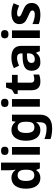

<svg xmlns="http://www.w3.org/2000/svg" viewBox="1338 -2138 1040 3756"><g transform="rotate(-90 1858.0 -260.0)"><path d="M306.6 -435.1Q196.3 -435.1 196.3 -272Q195.3 -108.9 305.7 -108.9Q360.4 -108.9 387 -142.1Q413.6 -175.3 416 -254.9V-271Q416 -358.9 389.2 -397Q362.3 -435.1 306.6 -435.1ZM412.1 -476.1H417Q405.8 -537.1 405.8 -585V-759.8H555.2V0H440.9L412.1 -70.8H405.8Q355 9.8 254.9 9.8Q154.8 9.8 99.9 -64.9Q44.9 -139.6 44.9 -272.9Q44.9 -406.2 100.8 -481.2Q156.7 -556.2 257.3 -556.2Q357.9 -556.2 412.1 -476.1Z M859.9 0H710.9V-545.9H859.9ZM785.6 -613.8Q704.6 -613.8 704.6 -686.8Q704.6 -759.8 785.6 -759.8Q866.7 -759.8 866.7 -687Q866.7 -652.3 846.4 -633.1Q826.2 -613.8 785.6 -613.8Z M1493.2 1Q1493.2 118.7 1424.6 179.4Q1356 240.2 1228.3 240.2Q1100.6 240.2 1016.1 208V88.9Q1115.2 130.9 1229.5 130.9Q1343.8 130.9 1343.8 6.8V-3.9L1348.1 -70.8H1343.8Q1291.5 9.8 1191.2 9.8Q1090.8 9.8 1036.9 -65.9Q982.9 -141.6 982.9 -273.9Q982.9 -406.2 1038.8 -481.2Q1094.7 -556.2 1194.1 -556.2Q1293.5 -556.2 1351.1 -476.1H1355L1367.2 -545.9H1493.2ZM1354 -252.9V-271Q1354 -358.4 1326.9 -396.7Q1299.8 -435.1 1239.7 -435.1Q1134.8 -435.1 1134.8 -270Q1134.8 -188 1160.9 -147.5Q1187 -106.9 1244.6 -106.9Q1302.2 -106.9 1328.1 -141.4Q1354 -175.8 1354 -252.9Z M1797.9 0H1648.9V-545.9H1797.9ZM1723.6 -613.8Q1642.6 -613.8 1642.6 -686.8Q1642.6 -759.8 1723.6 -759.8Q1804.7 -759.8 1804.7 -687Q1804.7 -652.3 1784.4 -633.1Q1764.2 -613.8 1723.6 -613.8Z M2119.1 -170.9Q2119.1 -108.9 2189 -108.9Q2223.1 -108.9 2277.8 -126V-15.1Q2222.2 9.8 2137 9.8Q2051.8 9.8 2011 -35.4Q1970.2 -80.6 1970.2 -170.9V-434.1H1898.9V-497.1L1981 -546.9L2023.9 -662.1H2119.1V-545.9H2272V-434.1H2119.1Z M2504.9 -162.1Q2504.9 -99.1 2577.1 -99.1Q2628.9 -99.1 2659.9 -128.9Q2690.9 -158.7 2690.9 -208V-252.9L2633.3 -251Q2568.4 -249 2536.6 -227.5Q2504.9 -206.1 2504.9 -162.1ZM2596.2 -336.9 2690.9 -339.8V-363.8Q2690.9 -446.8 2606 -446.8Q2540.5 -446.8 2452.1 -407.2L2402.8 -507.8Q2497.1 -557.1 2609.4 -557.1Q2838.9 -557.1 2838.9 -363.8V0H2734.9L2706.1 -74.2H2702.1Q2664.6 -26.9 2624.8 -8.5Q2585 9.8 2513.7 9.8Q2442.4 9.8 2397.2 -35.2Q2352.1 -80.1 2352.1 -165Q2352.1 -250 2412.8 -291.3Q2473.6 -332.5 2596.2 -336.9Z M3141.1 0H2992.2V-545.9H3141.1ZM3066.9 -613.8Q2985.8 -613.8 2985.8 -686.8Q2985.8 -759.8 3066.9 -759.8Q3147.9 -759.8 3147.9 -687Q3147.9 -652.3 3127.7 -633.1Q3107.4 -613.8 3066.9 -613.8Z M3265.1 -22V-145Q3306.6 -125.5 3358.6 -112.3Q3410.6 -99.1 3450.2 -99.1Q3531.2 -99.1 3531.2 -146Q3531.2 -163.6 3515.9 -179.2Q3500.5 -194.8 3425.3 -226.6Q3350.1 -258.3 3320.8 -280.8Q3264.2 -323.7 3264.2 -400.1Q3264.2 -476.6 3320.6 -516.4Q3377 -556.2 3478 -556.2Q3579.1 -556.2 3672.4 -513.2L3627.4 -405.8Q3586.4 -423.3 3550.8 -434.6Q3515.1 -445.8 3478 -445.8Q3412.1 -445.8 3412.1 -410.2Q3412.1 -390.1 3433.3 -375.5Q3454.6 -360.8 3522.5 -333.5Q3590.3 -306.2 3620.1 -283.7Q3678.2 -239.7 3678.2 -158.9Q3678.2 -78.1 3619.9 -34.2Q3561.5 9.8 3450.4 9.8Q3339.4 9.8 3265.1 -22Z"/></g></svg>

Font: NotoSans-Bold
Style: Bold
Weight: 700
Designer: Monotype Design team
Foundry: Monotype Imaging Inc.
Version: Version 1.04